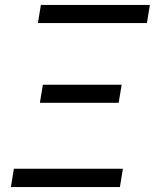

<svg xmlns="http://www.w3.org/2000/svg" viewBox="-20 -755 640 775"><path d="M133 -662 145 -735H585L573 -662ZM141 -340 153 -413H471L459 -340ZM24 0 36 -74H476L464 0Z"/></svg>

Font: Zed Sans Extended
Style: Italic
Weight: 400
Width: 7
Italic angle: -9°
Designer: Belleve Invis
Foundry: Belleve Invis
Version: Version 1.0.0; ttfautohint (v1.8.4)